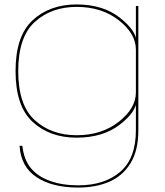

<svg xmlns="http://www.w3.org/2000/svg" viewBox="-20 -615 744 864"><path d="M332 229Q411 229 471.8 202.8Q532.5 176.5 567.5 119.2Q602.5 62 602.5 -27.5V-588H591.5V-426V-28.5Q591.5 97.5 521 158.2Q450.5 219 332 219Q260 219 204.8 199Q149.5 179 118.5 141.2Q87.5 103.5 80.5 41H68Q74 135.5 144.5 182.2Q215 229 332 229ZM324.5 4.5Q443 4.5 519 -54Q595 -112.5 595 -166L591.5 -199Q591.5 -127.5 514.5 -67Q437.5 -6.5 325 -6.5Q211 -6.5 136.5 -74.2Q62 -142 62 -295Q62 -448.5 136.5 -516.2Q211 -584 325 -584Q437.5 -584 514.5 -523.8Q591.5 -463.5 591.5 -392L594.5 -424.5Q594.5 -476.5 518.8 -535.8Q443 -595 324.5 -595Q204.5 -595 127.2 -524.2Q50 -453.5 50 -295Q50 -137 127.2 -66.2Q204.5 4.5 324.5 4.5Z"/></svg>

Font: Anybody Expanded Thin
Style: Regular
Weight: 250
Width: 7
Version: Version 1.113;gftools[0.9.25]